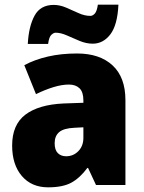

<svg xmlns="http://www.w3.org/2000/svg" viewBox="-20 -792 616 822"><path d="M310 -563Q407 -563 462 -512Q517 -461 517 -363V0H391L357 -73H354Q322 -30 285.5 -10Q249 10 186 10Q115 10 73.5 -38.5Q32 -87 32 -169Q32 -258 88.5 -301Q145 -344 252 -349L337 -352V-362Q337 -398 320.5 -414Q304 -430 275 -430Q245 -430 209 -419Q173 -408 134 -389L84 -513Q129 -537 185.5 -550Q242 -563 310 -563ZM299 -245Q253 -243 233.5 -226.5Q214 -210 214 -179Q214 -150 227.5 -136.5Q241 -123 263 -123Q294 -123 315.5 -145Q337 -167 337 -202V-247ZM99 -604Q103 -679 128 -725Q153 -771 210 -771Q236 -771 263 -759.5Q290 -748 316 -736Q342 -724 367 -724Q377 -724 386 -734Q395 -744 399 -772H487Q483 -685 452.5 -645Q422 -605 377 -605Q349 -605 320.5 -617Q292 -629 266 -640.5Q240 -652 218 -652Q210 -652 200 -643Q190 -634 186 -604Z"/></svg>

Font: Noto Sans Sinhala UI SemiCondensed Black
Style: Regular
Weight: 900
Width: 4
Designer: Jelle Bosma - Monotype Design Team
Foundry: Monotype Imaging Inc.
Version: Version 2.006; ttfautohint (v1.8.4.7-5d5b)